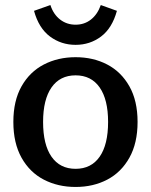

<svg xmlns="http://www.w3.org/2000/svg" viewBox="-20 -728 599 762"><path d="M115 -685 180 -708Q192 -671 218.5 -650.5Q245 -630 280 -630Q315 -630 341 -650.5Q367 -671 380 -708L444 -685Q425 -616 381 -583Q337 -550 280 -550Q223 -550 178.5 -583Q134 -616 115 -685ZM33 -244Q33 -328 65.5 -385.5Q98 -443 154 -472Q210 -501 280 -501Q350 -501 405.5 -472Q461 -443 493.5 -385.5Q526 -328 526 -244Q526 -160 493.5 -102Q461 -44 405.5 -15Q350 14 280 14Q210 14 154 -15Q98 -44 65.5 -102Q33 -160 33 -244ZM409 -244Q409 -333 375.5 -381Q342 -429 280 -429Q218 -429 184.5 -381Q151 -333 151 -244Q151 -154 184.5 -106Q218 -58 280 -58Q342 -58 375.5 -106Q409 -154 409 -244Z"/></svg>

Font: Maitree Semibold
Style: Regular
Weight: 600
Designer: CadsonDemak Team
Foundry: CadsonDemak
Version: Version 1.010